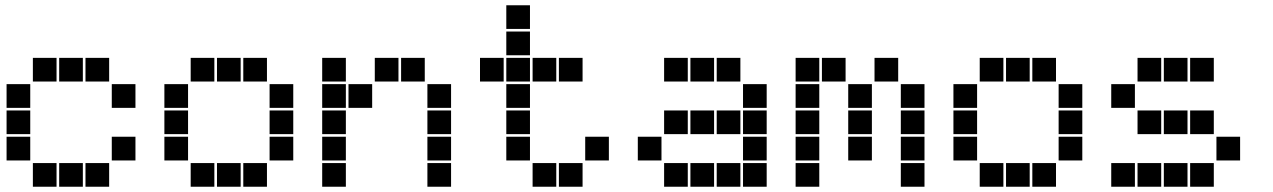

<svg xmlns="http://www.w3.org/2000/svg" viewBox="-20 -715 4840 730"><path d="M106 -495Q105 -495 105 -495Q105 -495 105 -494V-406Q105 -405 105 -405Q105 -405 106 -405H194Q195 -405 195 -405Q195 -405 195 -406V-494Q195 -495 195 -495Q195 -495 194 -495ZM206 -495Q205 -495 205 -495Q205 -495 205 -494V-406Q205 -405 205 -405Q205 -405 206 -405H294Q295 -405 295 -405Q295 -405 295 -406V-494Q295 -495 295 -495Q295 -495 294 -495ZM306 -495Q305 -495 305 -495Q305 -495 305 -494V-406Q305 -405 305 -405Q305 -405 306 -405H394Q395 -405 395 -405Q395 -405 395 -406V-494Q395 -495 395 -495Q395 -495 394 -495ZM6 -395Q5 -395 5 -395Q5 -395 5 -394V-306Q5 -305 5 -305Q5 -305 6 -305H94Q95 -305 95 -305Q95 -305 95 -306V-394Q95 -395 95 -395Q95 -395 94 -395ZM406 -395Q405 -395 405 -395Q405 -395 405 -394V-306Q405 -305 405 -305Q405 -305 406 -305H494Q495 -305 495 -305Q495 -305 495 -306V-394Q495 -395 495 -395Q495 -395 494 -395ZM6 -295Q5 -295 5 -295Q5 -295 5 -294V-206Q5 -205 5 -205Q5 -205 6 -205H94Q95 -205 95 -205Q95 -205 95 -206V-294Q95 -295 95 -295Q95 -295 94 -295ZM6 -195Q5 -195 5 -195Q5 -195 5 -194V-106Q5 -105 5 -105Q5 -105 6 -105H94Q95 -105 95 -105Q95 -105 95 -106V-194Q95 -195 95 -195Q95 -195 94 -195ZM406 -195Q405 -195 405 -195Q405 -195 405 -194V-106Q405 -105 405 -105Q405 -105 406 -105H494Q495 -105 495 -105Q495 -105 495 -106V-194Q495 -195 495 -195Q495 -195 494 -195ZM106 -95Q105 -95 105 -95Q105 -95 105 -94V-6Q105 -5 105 -5Q105 -5 106 -5H194Q195 -5 195 -5Q195 -5 195 -6V-94Q195 -95 195 -95Q195 -95 194 -95ZM206 -95Q205 -95 205 -95Q205 -95 205 -94V-6Q205 -5 205 -5Q205 -5 206 -5H294Q295 -5 295 -5Q295 -5 295 -6V-94Q295 -95 295 -95Q295 -95 294 -95ZM306 -95Q305 -95 305 -95Q305 -95 305 -94V-6Q305 -5 305 -5Q305 -5 306 -5H394Q395 -5 395 -5Q395 -5 395 -6V-94Q395 -95 395 -95Q395 -95 394 -95Z M706 -495Q705 -495 705 -495Q705 -495 705 -494V-406Q705 -405 705 -405Q705 -405 706 -405H794Q795 -405 795 -405Q795 -405 795 -406V-494Q795 -495 795 -495Q795 -495 794 -495ZM806 -495Q805 -495 805 -495Q805 -495 805 -494V-406Q805 -405 805 -405Q805 -405 806 -405H894Q895 -405 895 -405Q895 -405 895 -406V-494Q895 -495 895 -495Q895 -495 894 -495ZM906 -495Q905 -495 905 -495Q905 -495 905 -494V-406Q905 -405 905 -405Q905 -405 906 -405H994Q995 -405 995 -405Q995 -405 995 -406V-494Q995 -495 995 -495Q995 -495 994 -495ZM606 -395Q605 -395 605 -395Q605 -395 605 -394V-306Q605 -305 605 -305Q605 -305 606 -305H694Q695 -305 695 -305Q695 -305 695 -306V-394Q695 -395 695 -395Q695 -395 694 -395ZM1006 -395Q1005 -395 1005 -395Q1005 -395 1005 -394V-306Q1005 -305 1005 -305Q1005 -305 1006 -305H1094Q1095 -305 1095 -305Q1095 -305 1095 -306V-394Q1095 -395 1095 -395Q1095 -395 1094 -395ZM606 -295Q605 -295 605 -295Q605 -295 605 -294V-206Q605 -205 605 -205Q605 -205 606 -205H694Q695 -205 695 -205Q695 -205 695 -206V-294Q695 -295 695 -295Q695 -295 694 -295ZM1006 -295Q1005 -295 1005 -295Q1005 -295 1005 -294V-206Q1005 -205 1005 -205Q1005 -205 1006 -205H1094Q1095 -205 1095 -205Q1095 -205 1095 -206V-294Q1095 -295 1095 -295Q1095 -295 1094 -295ZM606 -195Q605 -195 605 -195Q605 -195 605 -194V-106Q605 -105 605 -105Q605 -105 606 -105H694Q695 -105 695 -105Q695 -105 695 -106V-194Q695 -195 695 -195Q695 -195 694 -195ZM1006 -195Q1005 -195 1005 -195Q1005 -195 1005 -194V-106Q1005 -105 1005 -105Q1005 -105 1006 -105H1094Q1095 -105 1095 -105Q1095 -105 1095 -106V-194Q1095 -195 1095 -195Q1095 -195 1094 -195ZM706 -95Q705 -95 705 -95Q705 -95 705 -94V-6Q705 -5 705 -5Q705 -5 706 -5H794Q795 -5 795 -5Q795 -5 795 -6V-94Q795 -95 795 -95Q795 -95 794 -95ZM806 -95Q805 -95 805 -95Q805 -95 805 -94V-6Q805 -5 805 -5Q805 -5 806 -5H894Q895 -5 895 -5Q895 -5 895 -6V-94Q895 -95 895 -95Q895 -95 894 -95ZM906 -95Q905 -95 905 -95Q905 -95 905 -94V-6Q905 -5 905 -5Q905 -5 906 -5H994Q995 -5 995 -5Q995 -5 995 -6V-94Q995 -95 995 -95Q995 -95 994 -95Z M1206 -495Q1205 -495 1205 -495Q1205 -495 1205 -494V-406Q1205 -405 1205 -405Q1205 -405 1206 -405H1294Q1295 -405 1295 -405Q1295 -405 1295 -406V-494Q1295 -495 1295 -495Q1295 -495 1294 -495ZM1406 -495Q1405 -495 1405 -495Q1405 -495 1405 -494V-406Q1405 -405 1405 -405Q1405 -405 1406 -405H1494Q1495 -405 1495 -405Q1495 -405 1495 -406V-494Q1495 -495 1495 -495Q1495 -495 1494 -495ZM1506 -495Q1505 -495 1505 -495Q1505 -495 1505 -494V-406Q1505 -405 1505 -405Q1505 -405 1506 -405H1594Q1595 -405 1595 -405Q1595 -405 1595 -406V-494Q1595 -495 1595 -495Q1595 -495 1594 -495ZM1206 -395Q1205 -395 1205 -395Q1205 -395 1205 -394V-306Q1205 -305 1205 -305Q1205 -305 1206 -305H1294Q1295 -305 1295 -305Q1295 -305 1295 -306V-394Q1295 -395 1295 -395Q1295 -395 1294 -395ZM1306 -395Q1305 -395 1305 -395Q1305 -395 1305 -394V-306Q1305 -305 1305 -305Q1305 -305 1306 -305H1394Q1395 -305 1395 -305Q1395 -305 1395 -306V-394Q1395 -395 1395 -395Q1395 -395 1394 -395ZM1606 -395Q1605 -395 1605 -395Q1605 -395 1605 -394V-306Q1605 -305 1605 -305Q1605 -305 1606 -305H1694Q1695 -305 1695 -305Q1695 -305 1695 -306V-394Q1695 -395 1695 -395Q1695 -395 1694 -395ZM1206 -295Q1205 -295 1205 -295Q1205 -295 1205 -294V-206Q1205 -205 1205 -205Q1205 -205 1206 -205H1294Q1295 -205 1295 -205Q1295 -205 1295 -206V-294Q1295 -295 1295 -295Q1295 -295 1294 -295ZM1606 -295Q1605 -295 1605 -295Q1605 -295 1605 -294V-206Q1605 -205 1605 -205Q1605 -205 1606 -205H1694Q1695 -205 1695 -205Q1695 -205 1695 -206V-294Q1695 -295 1695 -295Q1695 -295 1694 -295ZM1206 -195Q1205 -195 1205 -195Q1205 -195 1205 -194V-106Q1205 -105 1205 -105Q1205 -105 1206 -105H1294Q1295 -105 1295 -105Q1295 -105 1295 -106V-194Q1295 -195 1295 -195Q1295 -195 1294 -195ZM1606 -195Q1605 -195 1605 -195Q1605 -195 1605 -194V-106Q1605 -105 1605 -105Q1605 -105 1606 -105H1694Q1695 -105 1695 -105Q1695 -105 1695 -106V-194Q1695 -195 1695 -195Q1695 -195 1694 -195ZM1206 -95Q1205 -95 1205 -95Q1205 -95 1205 -94V-6Q1205 -5 1205 -5Q1205 -5 1206 -5H1294Q1295 -5 1295 -5Q1295 -5 1295 -6V-94Q1295 -95 1295 -95Q1295 -95 1294 -95ZM1606 -95Q1605 -95 1605 -95Q1605 -95 1605 -94V-6Q1605 -5 1605 -5Q1605 -5 1606 -5H1694Q1695 -5 1695 -5Q1695 -5 1695 -6V-94Q1695 -95 1695 -95Q1695 -95 1694 -95Z M1906 -695Q1905 -695 1905 -695Q1905 -695 1905 -694V-606Q1905 -605 1905 -605Q1905 -605 1906 -605H1994Q1995 -605 1995 -605Q1995 -605 1995 -606V-694Q1995 -695 1995 -695Q1995 -695 1994 -695ZM1906 -595Q1905 -595 1905 -595Q1905 -595 1905 -594V-506Q1905 -505 1905 -505Q1905 -505 1906 -505H1994Q1995 -505 1995 -505Q1995 -505 1995 -506V-594Q1995 -595 1995 -595Q1995 -595 1994 -595ZM1806 -495Q1805 -495 1805 -495Q1805 -495 1805 -494V-406Q1805 -405 1805 -405Q1805 -405 1806 -405H1894Q1895 -405 1895 -405Q1895 -405 1895 -406V-494Q1895 -495 1895 -495Q1895 -495 1894 -495ZM1906 -495Q1905 -495 1905 -495Q1905 -495 1905 -494V-406Q1905 -405 1905 -405Q1905 -405 1906 -405H1994Q1995 -405 1995 -405Q1995 -405 1995 -406V-494Q1995 -495 1995 -495Q1995 -495 1994 -495ZM2006 -495Q2005 -495 2005 -495Q2005 -495 2005 -494V-406Q2005 -405 2005 -405Q2005 -405 2006 -405H2094Q2095 -405 2095 -405Q2095 -405 2095 -406V-494Q2095 -495 2095 -495Q2095 -495 2094 -495ZM2106 -495Q2105 -495 2105 -495Q2105 -495 2105 -494V-406Q2105 -405 2105 -405Q2105 -405 2106 -405H2194Q2195 -405 2195 -405Q2195 -405 2195 -406V-494Q2195 -495 2195 -495Q2195 -495 2194 -495ZM1906 -395Q1905 -395 1905 -395Q1905 -395 1905 -394V-306Q1905 -305 1905 -305Q1905 -305 1906 -305H1994Q1995 -305 1995 -305Q1995 -305 1995 -306V-394Q1995 -395 1995 -395Q1995 -395 1994 -395ZM1906 -295Q1905 -295 1905 -295Q1905 -295 1905 -294V-206Q1905 -205 1905 -205Q1905 -205 1906 -205H1994Q1995 -205 1995 -205Q1995 -205 1995 -206V-294Q1995 -295 1995 -295Q1995 -295 1994 -295ZM1906 -195Q1905 -195 1905 -195Q1905 -195 1905 -194V-106Q1905 -105 1905 -105Q1905 -105 1906 -105H1994Q1995 -105 1995 -105Q1995 -105 1995 -106V-194Q1995 -195 1995 -195Q1995 -195 1994 -195ZM2206 -195Q2205 -195 2205 -195Q2205 -195 2205 -194V-106Q2205 -105 2205 -105Q2205 -105 2206 -105H2294Q2295 -105 2295 -105Q2295 -105 2295 -106V-194Q2295 -195 2295 -195Q2295 -195 2294 -195ZM2006 -95Q2005 -95 2005 -95Q2005 -95 2005 -94V-6Q2005 -5 2005 -5Q2005 -5 2006 -5H2094Q2095 -5 2095 -5Q2095 -5 2095 -6V-94Q2095 -95 2095 -95Q2095 -95 2094 -95ZM2106 -95Q2105 -95 2105 -95Q2105 -95 2105 -94V-6Q2105 -5 2105 -5Q2105 -5 2106 -5H2194Q2195 -5 2195 -5Q2195 -5 2195 -6V-94Q2195 -95 2195 -95Q2195 -95 2194 -95Z M2506 -495Q2505 -495 2505 -495Q2505 -495 2505 -494V-406Q2505 -405 2505 -405Q2505 -405 2506 -405H2594Q2595 -405 2595 -405Q2595 -405 2595 -406V-494Q2595 -495 2595 -495Q2595 -495 2594 -495ZM2606 -495Q2605 -495 2605 -495Q2605 -495 2605 -494V-406Q2605 -405 2605 -405Q2605 -405 2606 -405H2694Q2695 -405 2695 -405Q2695 -405 2695 -406V-494Q2695 -495 2695 -495Q2695 -495 2694 -495ZM2706 -495Q2705 -495 2705 -495Q2705 -495 2705 -494V-406Q2705 -405 2705 -405Q2705 -405 2706 -405H2794Q2795 -405 2795 -405Q2795 -405 2795 -406V-494Q2795 -495 2795 -495Q2795 -495 2794 -495ZM2806 -395Q2805 -395 2805 -395Q2805 -395 2805 -394V-306Q2805 -305 2805 -305Q2805 -305 2806 -305H2894Q2895 -305 2895 -305Q2895 -305 2895 -306V-394Q2895 -395 2895 -395Q2895 -395 2894 -395ZM2506 -295Q2505 -295 2505 -295Q2505 -295 2505 -294V-206Q2505 -205 2505 -205Q2505 -205 2506 -205H2594Q2595 -205 2595 -205Q2595 -205 2595 -206V-294Q2595 -295 2595 -295Q2595 -295 2594 -295ZM2606 -295Q2605 -295 2605 -295Q2605 -295 2605 -294V-206Q2605 -205 2605 -205Q2605 -205 2606 -205H2694Q2695 -205 2695 -205Q2695 -205 2695 -206V-294Q2695 -295 2695 -295Q2695 -295 2694 -295ZM2706 -295Q2705 -295 2705 -295Q2705 -295 2705 -294V-206Q2705 -205 2705 -205Q2705 -205 2706 -205H2794Q2795 -205 2795 -205Q2795 -205 2795 -206V-294Q2795 -295 2795 -295Q2795 -295 2794 -295ZM2806 -295Q2805 -295 2805 -295Q2805 -295 2805 -294V-206Q2805 -205 2805 -205Q2805 -205 2806 -205H2894Q2895 -205 2895 -205Q2895 -205 2895 -206V-294Q2895 -295 2895 -295Q2895 -295 2894 -295ZM2406 -195Q2405 -195 2405 -195Q2405 -195 2405 -194V-106Q2405 -105 2405 -105Q2405 -105 2406 -105H2494Q2495 -105 2495 -105Q2495 -105 2495 -106V-194Q2495 -195 2495 -195Q2495 -195 2494 -195ZM2806 -195Q2805 -195 2805 -195Q2805 -195 2805 -194V-106Q2805 -105 2805 -105Q2805 -105 2806 -105H2894Q2895 -105 2895 -105Q2895 -105 2895 -106V-194Q2895 -195 2895 -195Q2895 -195 2894 -195ZM2506 -95Q2505 -95 2505 -95Q2505 -95 2505 -94V-6Q2505 -5 2505 -5Q2505 -5 2506 -5H2594Q2595 -5 2595 -5Q2595 -5 2595 -6V-94Q2595 -95 2595 -95Q2595 -95 2594 -95ZM2606 -95Q2605 -95 2605 -95Q2605 -95 2605 -94V-6Q2605 -5 2605 -5Q2605 -5 2606 -5H2694Q2695 -5 2695 -5Q2695 -5 2695 -6V-94Q2695 -95 2695 -95Q2695 -95 2694 -95ZM2706 -95Q2705 -95 2705 -95Q2705 -95 2705 -94V-6Q2705 -5 2705 -5Q2705 -5 2706 -5H2794Q2795 -5 2795 -5Q2795 -5 2795 -6V-94Q2795 -95 2795 -95Q2795 -95 2794 -95ZM2806 -95Q2805 -95 2805 -95Q2805 -95 2805 -94V-6Q2805 -5 2805 -5Q2805 -5 2806 -5H2894Q2895 -5 2895 -5Q2895 -5 2895 -6V-94Q2895 -95 2895 -95Q2895 -95 2894 -95Z M3006 -495Q3005 -495 3005 -495Q3005 -495 3005 -494V-406Q3005 -405 3005 -405Q3005 -405 3006 -405H3094Q3095 -405 3095 -405Q3095 -405 3095 -406V-494Q3095 -495 3095 -495Q3095 -495 3094 -495ZM3106 -495Q3105 -495 3105 -495Q3105 -495 3105 -494V-406Q3105 -405 3105 -405Q3105 -405 3106 -405H3194Q3195 -405 3195 -405Q3195 -405 3195 -406V-494Q3195 -495 3195 -495Q3195 -495 3194 -495ZM3306 -495Q3305 -495 3305 -495Q3305 -495 3305 -494V-406Q3305 -405 3305 -405Q3305 -405 3306 -405H3394Q3395 -405 3395 -405Q3395 -405 3395 -406V-494Q3395 -495 3395 -495Q3395 -495 3394 -495ZM3006 -395Q3005 -395 3005 -395Q3005 -395 3005 -394V-306Q3005 -305 3005 -305Q3005 -305 3006 -305H3094Q3095 -305 3095 -305Q3095 -305 3095 -306V-394Q3095 -395 3095 -395Q3095 -395 3094 -395ZM3206 -395Q3205 -395 3205 -395Q3205 -395 3205 -394V-306Q3205 -305 3205 -305Q3205 -305 3206 -305H3294Q3295 -305 3295 -305Q3295 -305 3295 -306V-394Q3295 -395 3295 -395Q3295 -395 3294 -395ZM3406 -395Q3405 -395 3405 -395Q3405 -395 3405 -394V-306Q3405 -305 3405 -305Q3405 -305 3406 -305H3494Q3495 -305 3495 -305Q3495 -305 3495 -306V-394Q3495 -395 3495 -395Q3495 -395 3494 -395ZM3006 -295Q3005 -295 3005 -295Q3005 -295 3005 -294V-206Q3005 -205 3005 -205Q3005 -205 3006 -205H3094Q3095 -205 3095 -205Q3095 -205 3095 -206V-294Q3095 -295 3095 -295Q3095 -295 3094 -295ZM3206 -295Q3205 -295 3205 -295Q3205 -295 3205 -294V-206Q3205 -205 3205 -205Q3205 -205 3206 -205H3294Q3295 -205 3295 -205Q3295 -205 3295 -206V-294Q3295 -295 3295 -295Q3295 -295 3294 -295ZM3406 -295Q3405 -295 3405 -295Q3405 -295 3405 -294V-206Q3405 -205 3405 -205Q3405 -205 3406 -205H3494Q3495 -205 3495 -205Q3495 -205 3495 -206V-294Q3495 -295 3495 -295Q3495 -295 3494 -295ZM3006 -195Q3005 -195 3005 -195Q3005 -195 3005 -194V-106Q3005 -105 3005 -105Q3005 -105 3006 -105H3094Q3095 -105 3095 -105Q3095 -105 3095 -106V-194Q3095 -195 3095 -195Q3095 -195 3094 -195ZM3206 -195Q3205 -195 3205 -195Q3205 -195 3205 -194V-106Q3205 -105 3205 -105Q3205 -105 3206 -105H3294Q3295 -105 3295 -105Q3295 -105 3295 -106V-194Q3295 -195 3295 -195Q3295 -195 3294 -195ZM3406 -195Q3405 -195 3405 -195Q3405 -195 3405 -194V-106Q3405 -105 3405 -105Q3405 -105 3406 -105H3494Q3495 -105 3495 -105Q3495 -105 3495 -106V-194Q3495 -195 3495 -195Q3495 -195 3494 -195ZM3006 -95Q3005 -95 3005 -95Q3005 -95 3005 -94V-6Q3005 -5 3005 -5Q3005 -5 3006 -5H3094Q3095 -5 3095 -5Q3095 -5 3095 -6V-94Q3095 -95 3095 -95Q3095 -95 3094 -95ZM3406 -95Q3405 -95 3405 -95Q3405 -95 3405 -94V-6Q3405 -5 3405 -5Q3405 -5 3406 -5H3494Q3495 -5 3495 -5Q3495 -5 3495 -6V-94Q3495 -95 3495 -95Q3495 -95 3494 -95Z M3706 -495Q3705 -495 3705 -495Q3705 -495 3705 -494V-406Q3705 -405 3705 -405Q3705 -405 3706 -405H3794Q3795 -405 3795 -405Q3795 -405 3795 -406V-494Q3795 -495 3795 -495Q3795 -495 3794 -495ZM3806 -495Q3805 -495 3805 -495Q3805 -495 3805 -494V-406Q3805 -405 3805 -405Q3805 -405 3806 -405H3894Q3895 -405 3895 -405Q3895 -405 3895 -406V-494Q3895 -495 3895 -495Q3895 -495 3894 -495ZM3906 -495Q3905 -495 3905 -495Q3905 -495 3905 -494V-406Q3905 -405 3905 -405Q3905 -405 3906 -405H3994Q3995 -405 3995 -405Q3995 -405 3995 -406V-494Q3995 -495 3995 -495Q3995 -495 3994 -495ZM3606 -395Q3605 -395 3605 -395Q3605 -395 3605 -394V-306Q3605 -305 3605 -305Q3605 -305 3606 -305H3694Q3695 -305 3695 -305Q3695 -305 3695 -306V-394Q3695 -395 3695 -395Q3695 -395 3694 -395ZM4006 -395Q4005 -395 4005 -395Q4005 -395 4005 -394V-306Q4005 -305 4005 -305Q4005 -305 4006 -305H4094Q4095 -305 4095 -305Q4095 -305 4095 -306V-394Q4095 -395 4095 -395Q4095 -395 4094 -395ZM3606 -295Q3605 -295 3605 -295Q3605 -295 3605 -294V-206Q3605 -205 3605 -205Q3605 -205 3606 -205H3694Q3695 -205 3695 -205Q3695 -205 3695 -206V-294Q3695 -295 3695 -295Q3695 -295 3694 -295ZM4006 -295Q4005 -295 4005 -295Q4005 -295 4005 -294V-206Q4005 -205 4005 -205Q4005 -205 4006 -205H4094Q4095 -205 4095 -205Q4095 -205 4095 -206V-294Q4095 -295 4095 -295Q4095 -295 4094 -295ZM3606 -195Q3605 -195 3605 -195Q3605 -195 3605 -194V-106Q3605 -105 3605 -105Q3605 -105 3606 -105H3694Q3695 -105 3695 -105Q3695 -105 3695 -106V-194Q3695 -195 3695 -195Q3695 -195 3694 -195ZM4006 -195Q4005 -195 4005 -195Q4005 -195 4005 -194V-106Q4005 -105 4005 -105Q4005 -105 4006 -105H4094Q4095 -105 4095 -105Q4095 -105 4095 -106V-194Q4095 -195 4095 -195Q4095 -195 4094 -195ZM3706 -95Q3705 -95 3705 -95Q3705 -95 3705 -94V-6Q3705 -5 3705 -5Q3705 -5 3706 -5H3794Q3795 -5 3795 -5Q3795 -5 3795 -6V-94Q3795 -95 3795 -95Q3795 -95 3794 -95ZM3806 -95Q3805 -95 3805 -95Q3805 -95 3805 -94V-6Q3805 -5 3805 -5Q3805 -5 3806 -5H3894Q3895 -5 3895 -5Q3895 -5 3895 -6V-94Q3895 -95 3895 -95Q3895 -95 3894 -95ZM3906 -95Q3905 -95 3905 -95Q3905 -95 3905 -94V-6Q3905 -5 3905 -5Q3905 -5 3906 -5H3994Q3995 -5 3995 -5Q3995 -5 3995 -6V-94Q3995 -95 3995 -95Q3995 -95 3994 -95Z M4306 -495Q4305 -495 4305 -495Q4305 -495 4305 -494V-406Q4305 -405 4305 -405Q4305 -405 4306 -405H4394Q4395 -405 4395 -405Q4395 -405 4395 -406V-494Q4395 -495 4395 -495Q4395 -495 4394 -495ZM4406 -495Q4405 -495 4405 -495Q4405 -495 4405 -494V-406Q4405 -405 4405 -405Q4405 -405 4406 -405H4494Q4495 -405 4495 -405Q4495 -405 4495 -406V-494Q4495 -495 4495 -495Q4495 -495 4494 -495ZM4506 -495Q4505 -495 4505 -495Q4505 -495 4505 -494V-406Q4505 -405 4505 -405Q4505 -405 4506 -405H4594Q4595 -405 4595 -405Q4595 -405 4595 -406V-494Q4595 -495 4595 -495Q4595 -495 4594 -495ZM4206 -395Q4205 -395 4205 -395Q4205 -395 4205 -394V-306Q4205 -305 4205 -305Q4205 -305 4206 -305H4294Q4295 -305 4295 -305Q4295 -305 4295 -306V-394Q4295 -395 4295 -395Q4295 -395 4294 -395ZM4306 -295Q4305 -295 4305 -295Q4305 -295 4305 -294V-206Q4305 -205 4305 -205Q4305 -205 4306 -205H4394Q4395 -205 4395 -205Q4395 -205 4395 -206V-294Q4395 -295 4395 -295Q4395 -295 4394 -295ZM4406 -295Q4405 -295 4405 -295Q4405 -295 4405 -294V-206Q4405 -205 4405 -205Q4405 -205 4406 -205H4494Q4495 -205 4495 -205Q4495 -205 4495 -206V-294Q4495 -295 4495 -295Q4495 -295 4494 -295ZM4506 -295Q4505 -295 4505 -295Q4505 -295 4505 -294V-206Q4505 -205 4505 -205Q4505 -205 4506 -205H4594Q4595 -205 4595 -205Q4595 -205 4595 -206V-294Q4595 -295 4595 -295Q4595 -295 4594 -295ZM4606 -195Q4605 -195 4605 -195Q4605 -195 4605 -194V-106Q4605 -105 4605 -105Q4605 -105 4606 -105H4694Q4695 -105 4695 -105Q4695 -105 4695 -106V-194Q4695 -195 4695 -195Q4695 -195 4694 -195ZM4206 -95Q4205 -95 4205 -95Q4205 -95 4205 -94V-6Q4205 -5 4205 -5Q4205 -5 4206 -5H4294Q4295 -5 4295 -5Q4295 -5 4295 -6V-94Q4295 -95 4295 -95Q4295 -95 4294 -95ZM4306 -95Q4305 -95 4305 -95Q4305 -95 4305 -94V-6Q4305 -5 4305 -5Q4305 -5 4306 -5H4394Q4395 -5 4395 -5Q4395 -5 4395 -6V-94Q4395 -95 4395 -95Q4395 -95 4394 -95ZM4406 -95Q4405 -95 4405 -95Q4405 -95 4405 -94V-6Q4405 -5 4405 -5Q4405 -5 4406 -5H4494Q4495 -5 4495 -5Q4495 -5 4495 -6V-94Q4495 -95 4495 -95Q4495 -95 4494 -95ZM4506 -95Q4505 -95 4505 -95Q4505 -95 4505 -94V-6Q4505 -5 4505 -5Q4505 -5 4506 -5H4594Q4595 -5 4595 -5Q4595 -5 4595 -6V-94Q4595 -95 4595 -95Q4595 -95 4594 -95Z"/></svg>

Font: Doto Black
Style: Regular
Weight: 900
Version: Version 1.000